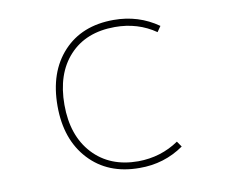

<svg xmlns="http://www.w3.org/2000/svg" viewBox="-81 -846 1162 963"><g transform="rotate(-10 500.0 -365.0)"><path d="M761.7 -85.9 781.2 -57.6Q680.7 12.7 554.7 11.7Q394.5 11.7 298.8 -91.3Q203.1 -194.3 203.1 -365.2Q203.1 -538.1 297.9 -640.1Q392.6 -742.2 554.7 -742.2Q681.6 -742.2 781.2 -671.9L761.7 -643.6Q671.9 -706.1 554.7 -706.1Q407.2 -706.1 322.8 -614.7Q238.3 -523.4 238.3 -365.2Q238.3 -208 324.2 -115.2Q410.2 -22.5 554.7 -22.5Q669.9 -23.4 761.7 -85.9Z"/></g></svg>

Font: GenEi Gothic M ExtraLight
Style: Regular
Weight: 200
Designer: o_tamon (Modified); [Source Han Sans]
Ryoko NISHIZUKA  (kana & ideographs); Paul D. Hunt (Latin, Greek & Cyrillic); Wenl
Version: Version 1.1a;Original Version 1.004